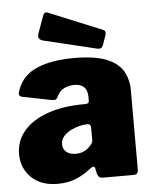

<svg xmlns="http://www.w3.org/2000/svg" viewBox="-54 -797 681 852"><g transform="rotate(-5 286.5 -371.0)"><path d="M314 -42Q287 -20 251.5 -5Q216 10 169 10Q94 10 51.5 -32Q9 -74 9 -136Q9 -195 46.5 -239Q84 -283 153 -307.5Q222 -332 316 -332H323Q327 -332 332.5 -334.5Q338 -337 338 -346V-363Q338 -391 323.5 -406Q309 -421 279 -421Q258 -421 236 -411.5Q214 -402 201 -374Q197 -366 192.5 -363.5Q188 -361 174 -363L43 -389Q36 -391 32.5 -396.5Q29 -402 36 -421Q59 -485 124.5 -512.5Q190 -540 288 -540Q381 -540 433 -519Q485 -498 506.5 -461Q528 -424 528 -375V-27Q528 -12 523.5 -6Q519 0 505 0H368Q355 0 349.5 -10.5Q344 -21 342 -35L341 -42Q338 -62 314 -42ZM338 -224Q338 -242 323 -242H319Q307 -242 287.5 -237.5Q268 -233 249 -223.5Q230 -214 216.5 -199Q203 -184 203 -163Q203 -142 218 -129Q233 -116 260 -116Q280 -116 293.5 -122Q307 -128 315 -135Q324 -143 331 -151.5Q338 -160 338 -171V-224ZM169 -739Q176 -757 190 -751L429 -653Q443 -647 437 -629L422 -586Q418 -576 412 -573Q406 -570 393 -573L160 -629Q133 -636 141 -661Z"/></g></svg>

Font: Libre Franklin Black
Style: Regular
Weight: 900
Designer: Pablo Impallari, Rodrigo Fuenzalida, Nhung Nguyen
Foundry: Impallari Type
Version: Version 3.000